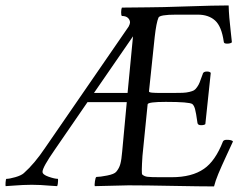

<svg xmlns="http://www.w3.org/2000/svg" viewBox="-78 -668 865 692"><path d="M378.9 -299.8H237.3L119.1 -127.9Q75.2 -64.9 75.2 -48.8Q75.2 -38.6 97.2 -31Q119.1 -23.4 130.9 -23.4Q131.3 -22.5 131.3 -17.6Q131.3 -12.7 130.4 -6.1Q129.4 0.5 127.9 2.9Q115.2 2.4 98.6 1Q82 -0.5 67.9 -1.2Q53.7 -2 36.1 -2Q17.6 -2 4.2 -1.2Q-9.3 -0.5 -25.6 0.7Q-42 2 -57.6 2.9Q-58.6 2 -57.9 -10.7Q-57.1 -23.4 -54.7 -23.4Q-43.9 -23.4 -22.7 -29.5Q-1.5 -35.6 7.8 -43.9Q46.4 -78.1 85 -135.7L385.7 -572.3Q390.6 -582 390.6 -586.9Q390.6 -596.2 383.3 -603.3Q376 -610.4 361.3 -610.4Q358.4 -612.8 358.6 -624.3Q358.9 -635.7 361.3 -640.6L457 -641.6Q498 -641.6 596.7 -645Q695.3 -648.4 746.1 -648.4Q746.6 -627 748.5 -604.7Q750.5 -582.5 753.4 -556.4Q756.3 -530.3 757.8 -515.6Q752.9 -510.7 740.2 -510.7Q728.5 -510.7 728.5 -517.6Q720.7 -572.8 697.3 -594Q673.8 -615.2 634.8 -615.2H556.6Q497.6 -615.2 493.2 -604.5Q485.4 -586.4 479.5 -534.2L459 -338.9Q458.5 -336.9 461.7 -335.7Q464.8 -334.5 470.5 -334Q476.1 -333.5 482.4 -333.3Q488.8 -333 497.1 -333H544.9Q567.4 -333 580.3 -333.5Q593.3 -334 604.5 -336.7Q615.7 -339.4 621.1 -342.5Q626.5 -345.7 632.3 -354Q638.2 -362.3 641.4 -370.6Q644.5 -378.9 650.4 -395Q651.4 -397.5 652.1 -399.4Q652.8 -401.4 653.3 -403.3Q656.2 -410.2 668 -410.2Q678.2 -410.2 681.6 -405.3L662.1 -220.7Q658.2 -216.8 646.5 -216.8Q635.3 -216.8 633.8 -224.6Q628.4 -263.2 624.8 -275.6Q621.1 -288.1 615.2 -293Q604 -300.8 519.5 -300.8Q455.1 -300.8 454.1 -292L435.5 -106.4Q431.2 -42.5 434.6 -39.1Q441.9 -32.2 453.9 -30.8Q465.8 -29.3 498 -29.3H541Q613.8 -29.3 657.2 -59.6Q697.8 -87.4 725.6 -158.2Q728.5 -164.1 739.3 -164.1Q757.8 -164.1 761.7 -158.2Q756.8 -147.5 738 -106.9Q719.2 -66.4 708.7 -41Q698.2 -15.6 693.4 3.9Q646.5 3.9 546.9 2Q447.3 0 384.8 0L263.7 2.9Q262.2 -1 264.2 -14.9Q266.1 -28.8 269.5 -30.3Q282.7 -30.3 308.3 -35.4Q334 -40.5 340.8 -48.8Q351.6 -61.5 355.7 -76.9Q359.9 -92.3 362.3 -121.1ZM381.8 -333 401.4 -537.1 260.7 -333Z"/></svg>

Font: Crimson
Style: Italic
Weight: 400
Italic angle: -11°
Version: Version 0.8